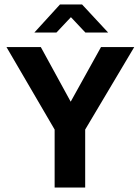

<svg xmlns="http://www.w3.org/2000/svg" viewBox="-20 -841 627 861"><path d="M163 -630 297 -385 433 -630H582L362 -260V0H225V-260L9 -630ZM249 -821H348L465 -695H363L298 -764L233 -695H134Z"/></svg>

Font: Mukta Malar
Style: Bold
Weight: 700
Designer: Aadarsh Rajan, Girish Dalvi, Yashodeep Gholap
Foundry: Ek Type
Version: Version 2.538;PS 1.000;hotconv 16.6.51;makeotf.lib2.5.65220;